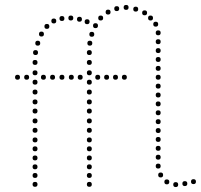

<svg xmlns="http://www.w3.org/2000/svg" viewBox="-20 -757 814 778"><path d="M342 -180Q332 -180 332 -190Q332 -200 342 -200Q352 -200 352 -190Q352 -180 342 -180ZM342 -144Q332 -144 332 -154Q332 -164 342 -164Q352 -164 352 -154Q352 -144 342 -144ZM342 -107Q332 -107 332 -117Q332 -127 342 -127Q352 -127 352 -117Q352 -107 342 -107ZM342 -71Q332 -71 332 -81Q332 -91 342 -91Q352 -91 352 -81Q352 -71 342 -71ZM342 0Q332 0 332 -10Q332 -20 342 -20Q352 -20 352 -10Q352 0 342 0ZM342 -494Q332 -494 332 -504Q332 -514 342 -514Q352 -514 352 -504Q352 -494 342 -494ZM342 -452Q332 -452 332 -462Q332 -472 342 -472Q352 -472 352 -462Q352 -452 342 -452ZM342 -414Q332 -414 332 -424Q332 -434 342 -434Q352 -434 352 -424Q352 -414 342 -414ZM342 -334Q332 -334 332 -344Q332 -354 342 -354Q352 -354 352 -344Q352 -334 342 -334ZM342 -297Q332 -297 332 -307Q332 -317 342 -317Q352 -317 352 -307Q352 -297 342 -297ZM342 -257Q332 -257 332 -267Q332 -277 342 -277Q352 -277 352 -267Q352 -257 342 -257ZM342 -219Q332 -219 332 -229Q332 -239 342 -239Q352 -239 352 -229Q352 -219 342 -219ZM352 -608Q342 -608 342 -618Q342 -628 352 -628Q362 -628 362 -618Q362 -608 352 -608ZM344 -572Q334 -572 334 -582Q334 -592 344 -592Q354 -592 354 -582Q354 -572 344 -572ZM342 -534Q332 -534 332 -544Q332 -554 342 -554Q352 -554 352 -544Q352 -534 342 -534ZM342 -374Q332 -374 332 -384Q332 -394 342 -394Q352 -394 352 -384Q352 -374 342 -374ZM305 -434Q295 -434 295 -444Q295 -454 305 -454Q315 -454 315 -444Q315 -434 305 -434ZM376 -434Q366 -434 366 -444Q366 -454 376 -454Q386 -454 386 -444Q386 -434 376 -434ZM342 -36Q332 -36 332 -46Q332 -56 342 -56Q352 -56 352 -46Q352 -36 342 -36ZM367 -643Q357 -643 357 -653Q357 -663 367 -663Q377 -663 377 -653Q377 -643 367 -643ZM388 -674Q378 -674 378 -684Q378 -694 388 -694Q398 -694 398 -684Q398 -674 388 -674ZM418 -698Q408 -698 408 -708Q408 -718 418 -718Q428 -718 428 -708Q428 -698 418 -698ZM453 -712Q443 -712 443 -722Q443 -732 453 -732Q463 -732 463 -722Q463 -712 453 -712ZM491 -717Q481 -717 481 -727Q481 -737 491 -737Q501 -737 501 -727Q501 -717 491 -717ZM530 -710Q520 -710 520 -720Q520 -730 530 -730Q540 -730 540 -720Q540 -710 530 -710ZM566 -695Q556 -695 556 -705Q556 -715 566 -715Q576 -715 576 -705Q576 -695 566 -695ZM269 -434Q259 -434 259 -444Q259 -454 269 -454Q279 -454 279 -444Q279 -434 269 -434ZM412 -434Q402 -434 402 -444Q402 -454 412 -454Q422 -454 422 -444Q422 -434 412 -434ZM448 -434Q438 -434 438 -444Q438 -454 448 -454Q458 -454 458 -444Q458 -434 448 -434ZM484 -434Q474 -434 474 -444Q474 -454 484 -454Q494 -454 494 -444Q494 -434 484 -434ZM621 -434Q611 -434 611 -444Q611 -454 621 -454Q631 -454 631 -444Q631 -434 621 -434ZM621 -398Q611 -398 611 -408Q611 -418 621 -418Q631 -418 631 -408Q631 -398 621 -398ZM621 -362Q611 -362 611 -372Q611 -382 621 -382Q631 -382 631 -372Q631 -362 621 -362ZM621 -326Q611 -326 611 -336Q611 -346 621 -346Q631 -346 631 -336Q631 -326 621 -326ZM621 -290Q611 -290 611 -300Q611 -310 621 -310Q631 -310 631 -300Q631 -290 621 -290ZM621 -254Q611 -254 611 -264Q611 -274 621 -274Q631 -274 631 -264Q631 -254 621 -254ZM621 -218Q611 -218 611 -228Q611 -238 621 -238Q631 -238 631 -228Q631 -218 621 -218ZM621 -182Q611 -182 611 -192Q611 -202 621 -202Q631 -202 631 -192Q631 -182 621 -182ZM621 -146Q611 -146 611 -156Q611 -166 621 -166Q631 -166 631 -156Q631 -146 621 -146ZM621 -110Q611 -110 611 -120Q611 -130 621 -130Q631 -130 631 -120Q631 -110 621 -110ZM621 -74Q611 -74 611 -84Q611 -94 621 -94Q631 -94 631 -84Q631 -74 621 -74ZM631 -38Q621 -38 621 -48Q621 -58 631 -58Q641 -58 641 -48Q641 -38 631 -38ZM656 -10Q646 -10 646 -20Q646 -30 656 -30Q666 -30 666 -20Q666 -10 656 -10ZM590 -674Q580 -674 580 -684Q580 -694 590 -694Q600 -694 600 -684Q600 -674 590 -674ZM692 1Q682 1 682 -9Q682 -19 692 -19Q702 -19 702 -9Q702 1 692 1ZM729 -3Q719 -3 719 -13Q719 -23 729 -23Q739 -23 739 -13Q739 -3 729 -3ZM764 -11Q754 -11 754 -21Q754 -31 764 -31Q774 -31 774 -21Q774 -11 764 -11ZM621 -470Q611 -470 611 -480Q611 -490 621 -490Q631 -490 631 -480Q631 -470 621 -470ZM621 -506Q611 -506 611 -516Q611 -526 621 -526Q631 -526 631 -516Q631 -506 621 -506ZM621 -542Q611 -542 611 -552Q611 -562 621 -562Q631 -562 631 -552Q631 -542 621 -542ZM621 -578Q611 -578 611 -588Q611 -598 621 -598Q631 -598 631 -588Q631 -578 621 -578ZM621 -614Q611 -614 611 -624Q611 -634 621 -634Q631 -634 631 -624Q631 -614 621 -614ZM611 -649Q601 -649 601 -659Q601 -669 611 -669Q621 -669 621 -659Q621 -649 611 -649ZM122 -180Q112 -180 112 -190Q112 -200 122 -200Q132 -200 132 -190Q132 -180 122 -180ZM122 -144Q112 -144 112 -154Q112 -164 122 -164Q132 -164 132 -154Q132 -144 122 -144ZM122 -107Q112 -107 112 -117Q112 -127 122 -127Q132 -127 132 -117Q132 -107 122 -107ZM122 -71Q112 -71 112 -81Q112 -91 122 -91Q132 -91 132 -81Q132 -71 122 -71ZM122 0Q112 0 112 -10Q112 -20 122 -20Q132 -20 132 -10Q132 0 122 0ZM122 -494Q112 -494 112 -504Q112 -514 122 -514Q132 -514 132 -504Q132 -494 122 -494ZM122 -452Q112 -452 112 -462Q112 -472 122 -472Q132 -472 132 -462Q132 -452 122 -452ZM122 -414Q112 -414 112 -424Q112 -434 122 -434Q132 -434 132 -424Q132 -414 122 -414ZM122 -334Q112 -334 112 -344Q112 -354 122 -354Q132 -354 132 -344Q132 -334 122 -334ZM122 -297Q112 -297 112 -307Q112 -317 122 -317Q132 -317 132 -307Q132 -297 122 -297ZM122 -257Q112 -257 112 -267Q112 -277 122 -277Q132 -277 132 -267Q132 -257 122 -257ZM122 -219Q112 -219 112 -229Q112 -239 122 -239Q132 -239 132 -229Q132 -219 122 -219ZM122 -374Q112 -374 112 -384Q112 -394 122 -394Q132 -394 132 -384Q132 -374 122 -374ZM88 -434Q78 -434 78 -444Q78 -454 88 -454Q98 -454 98 -444Q98 -434 88 -434ZM51 -434Q41 -434 41 -444Q41 -454 51 -454Q61 -454 61 -444Q61 -434 51 -434ZM122 -36Q112 -36 112 -46Q112 -56 122 -56Q132 -56 132 -46Q132 -36 122 -36ZM231 -434Q221 -434 221 -444Q221 -454 231 -454Q241 -454 241 -444Q241 -434 231 -434ZM193 -434Q183 -434 183 -444Q183 -454 193 -454Q203 -454 203 -444Q203 -434 193 -434ZM156 -434Q146 -434 146 -444Q146 -454 156 -454Q166 -454 166 -444Q166 -434 156 -434ZM148 -609Q138 -609 138 -619Q138 -629 148 -629Q158 -629 158 -619Q158 -609 148 -609ZM133 -572Q123 -572 123 -582Q123 -592 133 -592Q143 -592 143 -582Q143 -572 133 -572ZM124 -534Q114 -534 114 -544Q114 -554 124 -554Q134 -554 134 -544Q134 -534 124 -534ZM170 -640Q160 -640 160 -650Q160 -660 170 -660Q180 -660 180 -650Q180 -640 170 -640ZM198 -662Q188 -662 188 -672Q188 -682 198 -682Q208 -682 208 -672Q208 -662 198 -662ZM231 -672Q221 -672 221 -682Q221 -692 231 -692Q241 -692 241 -682Q241 -672 231 -672ZM267 -674Q257 -674 257 -684Q257 -694 267 -694Q277 -694 277 -684Q277 -674 267 -674ZM302 -669Q292 -669 292 -679Q292 -689 302 -689Q312 -689 312 -679Q312 -669 302 -669ZM333 -659Q323 -659 323 -669Q323 -679 333 -679Q343 -679 343 -669Q343 -659 333 -659Z"/></svg>

Font: Raleway Dots 
Style: Regular
Weight: 400
Version: Version 1.000